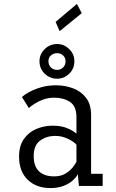

<svg xmlns="http://www.w3.org/2000/svg" viewBox="-20 -946 590 977"><path d="M236.5 11Q164.5 11 120.8 -31.5Q77 -74 77 -149.5Q77 -203.5 101.2 -238.2Q125.5 -273 164.8 -289.8Q204 -306.5 248.5 -306.5Q294 -306.5 326 -292Q358 -277.5 369 -265.5V-350Q369 -406 335.8 -427.5Q302.5 -449 256 -449Q226.5 -449 200.8 -439.8Q175 -430.5 155.8 -418Q136.5 -405.5 127 -396L91.5 -452.5Q104 -464 129.5 -478Q155 -492 189.8 -502Q224.5 -512 265.5 -512Q309.5 -512 350.2 -497.2Q391 -482.5 417.2 -449.2Q443.5 -416 443.5 -360.5V-61.5H502.5V0H381.5L376 -60Q369.5 -46 351.8 -29.2Q334 -12.5 305 -0.8Q276 11 236.5 11ZM255.5 -48.5Q289.5 -48.5 312.8 -62.5Q336 -76.5 349.8 -94Q363.5 -111.5 369 -122.5V-209.5Q358 -223.5 327 -239Q296 -254.5 261 -254.5Q217.5 -254.5 184.5 -230.8Q151.5 -207 151.5 -152Q151.5 -99 179 -73.8Q206.5 -48.5 255.5 -48.5ZM271 -545.5Q234 -545.5 207.5 -571Q181 -596.5 181 -634.5Q181 -670.5 207.5 -696.2Q234 -722 271 -722Q306 -722 332.2 -696.2Q358.5 -670.5 358.5 -634.5Q358.5 -596.5 332.2 -571Q306 -545.5 271 -545.5ZM271 -590.5Q288.5 -590.5 301 -602.5Q313.5 -614.5 313.5 -635Q313.5 -652.5 301 -664Q288.5 -675.5 271 -675.5Q252 -675.5 239.2 -664Q226.5 -652.5 226.5 -635Q226.5 -614.5 239.2 -602.5Q252 -590.5 271 -590.5ZM283.5 -787.5 263 -834.5 371.5 -926 396 -879Z"/></svg>

Font: Trispace SemiCondensed Light
Style: Regular
Weight: 300
Width: 4
Designer: Tyler Finck
Foundry: Etcetera Type Company
Version: Version 1.210; ttfautohint (v1.8.3)